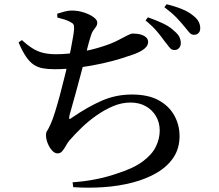

<svg xmlns="http://www.w3.org/2000/svg" viewBox="-20 -839 1040 910"><path d="M805 -602Q793 -602 783 -614.5Q773 -627 759 -645Q745 -665 724.5 -689.5Q704 -714 670 -742L681 -757Q721 -743 753.5 -727.5Q786 -712 806 -692Q824 -677 830.5 -663Q837 -649 837 -634Q837 -620 828 -610.5Q819 -601 805 -602ZM324 25Q382 21 434.5 10.5Q487 0 533 -16Q613 -41 657.5 -74.5Q702 -108 719.5 -145.5Q737 -183 737 -220Q737 -258 719.5 -288Q702 -318 671 -335.5Q640 -353 598 -353Q557 -353 516.5 -336Q476 -319 437.5 -292Q399 -265 366.5 -233.5Q334 -202 308 -172Q300 -162 292 -147.5Q284 -133 275 -122.5Q266 -112 253 -112Q239 -112 226.5 -126Q214 -140 206 -160Q198 -180 198 -199Q198 -211 203.5 -219Q209 -227 220 -251Q229 -270 240.5 -307Q252 -344 264 -388.5Q276 -433 286 -474.5Q296 -516 303 -544Q310 -575 315.5 -605Q321 -635 325.5 -660Q330 -685 331 -700Q332 -717 328 -723.5Q324 -730 311 -736Q300 -742 285.5 -746.5Q271 -751 252 -756L251 -774Q270 -780 287 -784.5Q304 -789 320 -789Q350 -789 377.5 -780Q405 -771 423 -758Q441 -745 441 -732Q441 -721 435 -712.5Q429 -704 421.5 -693.5Q414 -683 409 -664Q402 -642 394.5 -612.5Q387 -583 378 -544Q370 -515 360.5 -478.5Q351 -442 341 -406Q331 -370 322.5 -339.5Q314 -309 309 -291Q307 -278 309 -275.5Q311 -273 322 -282Q395 -332 462 -361.5Q529 -391 605 -391Q683 -391 732.5 -363.5Q782 -336 806.5 -291Q831 -246 831 -194Q831 -136 802.5 -93Q774 -50 724 -20.5Q674 9 609 26Q544 43 472 48Q400 53 327 48ZM238 -511Q206 -511 182 -515.5Q158 -520 139 -533Q120 -546 103 -571Q86 -596 68 -638L84 -649Q111 -624 135.5 -609Q160 -594 186.5 -588Q213 -582 245 -582Q297 -582 353 -591.5Q409 -601 459 -616.5Q509 -632 541 -649Q570 -664 585.5 -672Q601 -680 610 -680Q620 -680 632 -678.5Q644 -677 655.5 -672.5Q667 -668 674.5 -660Q682 -652 682 -640Q682 -623 665.5 -609Q649 -595 618 -583Q596 -575 556.5 -562.5Q517 -550 465.5 -538.5Q414 -527 355.5 -519Q297 -511 238 -511ZM899 -674Q886 -674 876 -686.5Q866 -699 850 -718Q835 -736 815.5 -756.5Q796 -777 759 -805L770 -819Q810 -809 842 -796Q874 -783 893 -767Q913 -752 921 -737Q929 -722 929 -705Q929 -691 921 -682.5Q913 -674 899 -674Z"/></svg>

Font: Noto Serif SC ExtraLight SemiBold
Style: Regular
Weight: 600
Version: Version 2.002-H1;hotconv 1.1.0;makeotfexe 2.6.0